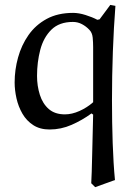

<svg xmlns="http://www.w3.org/2000/svg" viewBox="-20 -524 548 787"><path d="M370.1 243.2 354 227.1Q355 211.9 356 179.9Q356.9 147.9 357.9 106.9Q358.9 65.9 359.9 23.9Q360.8 -18.1 361.8 -54.2L355 -59.1Q316.9 -31.2 273.4 -12.2Q230 6.8 183.1 6.8Q144 6.8 116.5 -11Q88.9 -28.8 72 -57.9Q55.2 -86.9 47.6 -120.8Q40 -154.8 40 -186Q40 -237.8 54 -288.3Q67.9 -338.9 96.9 -380.4Q126 -421.9 171.4 -446.5Q216.8 -471.2 279.8 -471.2Q302.7 -471.2 330.3 -462.6Q357.9 -454.1 378.9 -442.9L388.2 -444.8L432.1 -503.9L453.1 -500Q446.3 -413.1 442.6 -312.5Q439 -211.9 439 -112.8Q439 -22 441.9 62.5Q444.8 147 451.2 213.9ZM361.8 -105V-331.1Q361.8 -350.1 359.9 -370.1Q357.9 -390.1 346.2 -401.9Q333 -416 315.9 -425Q298.8 -434.1 278.8 -434.1Q222.7 -434.1 190.4 -402.1Q158.2 -370.1 145 -319.6Q131.8 -269 131.8 -212.9Q131.8 -171.9 143.3 -135.5Q154.8 -99.1 179.9 -77.1Q205.1 -55.2 246.1 -55.2Q274.9 -55.2 305.9 -69.1Q336.9 -83 361.8 -105Z"/></svg>

Font: Aref Ruqaa
Style: Regular
Weight: 400
Designer: Abdullah Aref
Version: Version 1.002